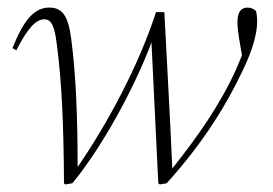

<svg xmlns="http://www.w3.org/2000/svg" viewBox="-20 -482 721 507"><path d="M149 2 152 5 171 2C245 -87 333 -244 380 -370L398 2L402 5L420 2C518 -106 580 -209 620 -294C637 -329 659 -381 659 -426C659 -436 658 -445 656 -453C651 -458 643 -462 634 -462C617 -462 607 -451 607 -424C607 -413 608 -397 616 -353L619 -336L604 -300C559 -201 500 -119 435 -37C429 -175 421 -313 414 -450H392C347 -311 265 -157 185 -41C185 -179 180 -289 168 -380C160 -440 145 -462 110 -462C70 -462 42 -428 13 -355L23 -349C55 -412 77 -431 97 -431C115 -431 124 -415 130 -365C143 -266 148 -159 149 2Z"/></svg>

Font: Source Serif 4 Display Light
Style: Italic
Weight: 300
Italic angle: -12°
Designer: Frank Grießhammer
Foundry: Adobe Systems Incorporated
Version: Version 4.004;hotconv 1.0.117;makeotfexe 2.5.65602